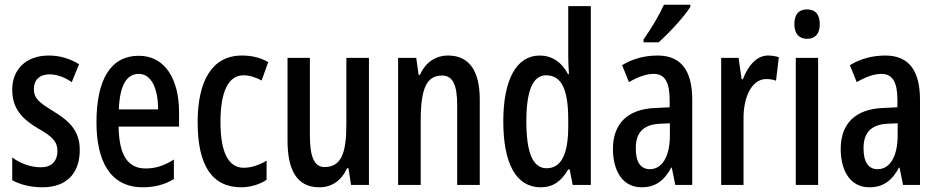

<svg xmlns="http://www.w3.org/2000/svg" viewBox="-20 -786 3990 816"><path d="M319 -149C319 -231 274 -272 207 -313C143 -352 124 -369 124 -408C124 -446 148 -470 190 -470C223 -470 256 -457 285 -437L316 -513C277 -537 235 -550 187 -550C93 -550 32 -493 32 -405C32 -323 75 -280 142 -240C205 -205 224 -182 224 -145C224 -100 198 -75 154 -75C109 -75 63 -93 32 -117V-20C65 -2 109 10 160 10C260 10 319 -46 319 -149Z M570 -549C451 -549 390 -449 390 -266C390 -105 446 10 587 10C636 10 680 -1 719 -25V-108C677 -81 640 -70 599 -70C522 -70 486 -128 484 -248H741V-309C741 -447 683 -549 570 -549ZM570 -472C625 -472 652 -406 652 -321H485C489 -425 519 -472 570 -472Z M1006 10C1040 10 1083 -1 1113 -22V-103C1080 -84 1048 -73 1016 -73C951 -73 917 -138 917 -267C917 -398 951 -466 1015 -466C1040 -466 1065 -458 1092 -444L1120 -522C1089 -540 1053 -550 1008 -550C880 -550 820 -440 820 -267C820 -81 882 10 1006 10Z M1548 -540H1452V-256C1452 -135 1430 -76 1359 -76C1316 -76 1297 -119 1297 -210V-540H1202V-188C1202 -66 1240 10 1337 10C1390 10 1431 -18 1455 -71H1461L1472 0H1548Z M1884 -550C1832 -550 1788 -521 1765 -468H1759L1749 -540H1672V0H1768V-274C1768 -410 1793 -465 1859 -465C1905 -465 1923 -423 1923 -341V0H2019V-363C2019 -488 1972 -550 1884 -550Z M2278 10C2330 10 2365 -15 2395 -66H2401L2414 0H2491V-760H2395V-550C2395 -529 2396 -504 2398 -471H2394C2367 -523 2324 -550 2274 -550C2175 -550 2119 -448 2119 -270C2119 -90 2174 10 2278 10ZM2303 -71C2244 -71 2217 -138 2217 -270C2217 -397 2243 -466 2301 -466C2366 -466 2395 -407 2395 -278V-248C2395 -128 2364 -71 2303 -71Z M2914 -757V-766H2802C2781 -721 2752 -671 2715 -618V-606H2779C2822 -644 2889 -716 2914 -757ZM2775 -550C2719 -550 2668 -536 2624 -509L2653 -437C2693 -460 2727 -472 2758 -472C2806 -472 2826 -436 2826 -361V-330L2763 -327C2649 -322 2585 -262 2585 -153C2585 -67 2621 10 2707 10C2765 10 2803 -18 2833 -74H2835L2850 0H2922V-362C2922 -483 2877 -550 2775 -550ZM2782 -260 2827 -262V-210C2827 -121 2794 -67 2742 -67C2704 -67 2682 -95 2682 -156C2682 -222 2714 -256 2782 -260Z M3244 -550C3196 -550 3160 -508 3137 -449H3132L3119 -540H3045V0H3140V-280C3139 -379 3178 -450 3236 -450C3252 -450 3266 -448 3278 -443L3290 -543C3273 -548 3259 -550 3244 -550Z M3410 -746C3374 -746 3356 -724 3356 -683C3356 -643 3376 -621 3410 -621C3445 -621 3464 -643 3464 -683C3464 -723 3447 -746 3410 -746ZM3457 -540H3362V0H3457Z M3743 -550C3687 -550 3636 -536 3592 -509L3621 -437C3661 -460 3695 -472 3726 -472C3774 -472 3794 -436 3794 -361V-330L3731 -327C3617 -322 3553 -262 3553 -153C3553 -67 3589 10 3675 10C3733 10 3771 -18 3801 -74H3803L3818 0H3890V-362C3890 -483 3845 -550 3743 -550ZM3750 -260 3795 -262V-210C3795 -121 3762 -67 3710 -67C3672 -67 3650 -95 3650 -156C3650 -222 3682 -256 3750 -260Z"/></svg>

Font: Noto Sans Armenian ExtraCondensed Medium
Style: Regular
Weight: 500
Width: 2
Designer: Monotype Design Team
Foundry: Monotype Imaging Inc.
Version: Version 2.008